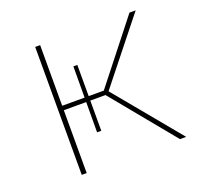

<svg xmlns="http://www.w3.org/2000/svg" viewBox="-97 -623 755 729"><g transform="rotate(-20 280.5 -258.5)"><path d="M512 0 296 -263 313 -271 537 0ZM115 0V-517H135V0ZM128 -254V-272H315V-254ZM225 -132 226 -398H242V-132ZM314 -257 296 -263 496 -517H521Z"/></g></svg>

Font: Montserrat Alternates Thin
Style: Regular
Weight: 100
Designer: Julieta Ulanovsky
Foundry: Julieta Ulanovsky
Version: Version 9.000